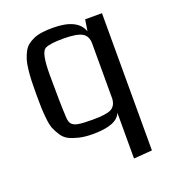

<svg xmlns="http://www.w3.org/2000/svg" viewBox="-135 -652 843 943"><g transform="rotate(-20 286.5 -181.0)"><path d="M500 181.6 403.8 189V-50.3Q382.3 7.3 255.4 7.3Q214.8 7.3 184.3 0Q153.8 -7.3 133.1 -17.8Q112.3 -28.3 98.4 -49.8Q84.5 -71.3 76.9 -89.8Q69.3 -108.4 65.7 -142.8Q62 -177.2 61.3 -202.1Q60.5 -227.1 60.5 -272Q60.5 -313 61.5 -341.8Q62.5 -370.6 65.9 -400.1Q69.3 -429.7 75.2 -449Q81.1 -468.3 90.6 -486.6Q100.1 -504.9 113.8 -515.9Q127.4 -526.9 146.7 -535.4Q166 -543.9 190.9 -547.4Q215.8 -550.8 247.6 -550.8Q376 -550.8 402.8 -476.6L412.1 -535.6H500ZM403.8 -123V-412.1Q403.8 -452.1 375.5 -467.8Q347.2 -483.4 277.8 -483.4Q207.5 -483.4 182.6 -470.2Q155.3 -455.6 155.3 -340.8Q155.3 -192.9 159.7 -113.8Q161.1 -89.8 171.1 -78.9Q181.2 -67.9 204.8 -63.7Q228.5 -59.6 278.8 -59.6Q349.6 -59.6 375.2 -72.8Q400.9 -85.9 403.8 -123Z"/></g></svg>

Font: Coda
Style: Regular
Weight: 400
Designer: vernon adams
Foundry: vernon adams
Version: Version 2.001; ttfautohint (v0.8) -r 50 -G 200 -x